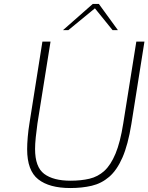

<svg xmlns="http://www.w3.org/2000/svg" viewBox="-20 -943 749 969"><path d="M335 6Q229 6 173 -38Q117 -82 117 -190Q117 -216 120 -251.5Q123 -287 129 -323L194 -733H235L169 -320Q164 -285 160.5 -250.5Q157 -216 157 -191Q157 -100 203 -65.5Q249 -31 336 -31Q389 -31 431.5 -41Q474 -51 506.5 -80.5Q539 -110 563 -167.5Q587 -225 602 -320L668 -733H709L643 -317Q626 -212 598 -148Q570 -84 531 -50.5Q492 -17 443 -5.5Q394 6 335 6ZM298 -791 448 -923H479L575 -791H548L459 -901L325 -791Z"/></svg>

Font: Exo Thin ExtraLight
Style: Italic
Weight: 250
Italic angle: -9°
Version: Version 2.000